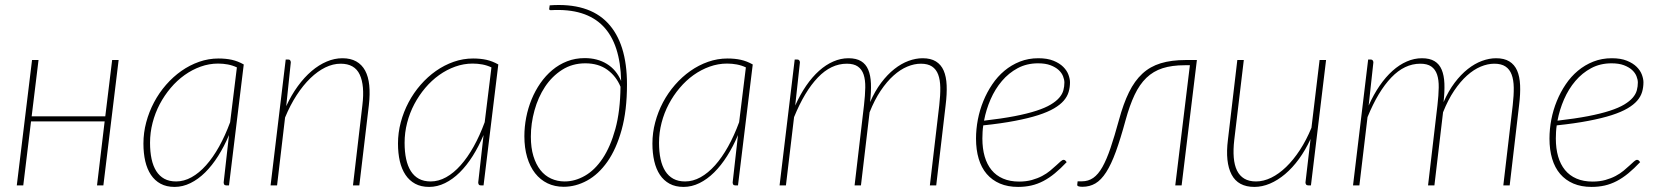

<svg xmlns="http://www.w3.org/2000/svg" viewBox="-20 -729 6534 755"><path d="M446.5 -493 386.5 0H361.5L391.5 -251.5H102L71.5 0H46L106 -493H131.5L104.5 -271.5H394L421 -493Z M880.5 0H869.5Q863.5 0 861.5 -3.8Q859.5 -7.5 859.5 -11.5L880.5 -198Q861.5 -153 837.8 -115.5Q814 -78 786.8 -51Q759.5 -24 729 -9Q698.5 6 666.5 6Q634.5 6 611.5 -6.5Q588.5 -19 573.5 -41.5Q558.5 -64 551.2 -95.2Q544 -126.5 544 -164.5Q544 -207 555 -248.2Q566 -289.5 585.8 -326.8Q605.5 -364 633 -395.5Q660.5 -427 693.2 -450Q726 -473 763 -486Q800 -499 839.5 -499Q868 -499 891.8 -493.8Q915.5 -488.5 938.5 -475.5ZM672.5 -15.5Q703.5 -15.5 733.2 -32Q763 -48.5 790.2 -79Q817.5 -109.5 841.5 -152.5Q865.5 -195.5 885 -248.5L911.5 -464Q894.5 -472 876 -475.5Q857.5 -479 837.5 -479Q802.5 -479 769 -467Q735.5 -455 705.8 -433.8Q676 -412.5 651.2 -383.2Q626.5 -354 608.2 -319.5Q590 -285 580 -246.2Q570 -207.5 570 -167.5Q570 -132 576 -104Q582 -76 594.5 -56.2Q607 -36.5 626.2 -26Q645.5 -15.5 672.5 -15.5Z M1044 0 1103.5 -495H1113.5Q1119 -495 1121.2 -491.5Q1123.5 -488 1123.5 -483.5L1105.5 -311.5Q1125.5 -355 1151 -390Q1176.5 -425 1205.2 -449.5Q1234 -474 1264.8 -487Q1295.5 -500 1326.5 -500Q1358.5 -500 1380.8 -487.5Q1403 -475 1415.8 -451.5Q1428.5 -428 1432 -393.8Q1435.5 -359.5 1430.5 -315.5L1393 0H1368L1405 -315.5Q1414.5 -393 1394.5 -435.8Q1374.5 -478.5 1319.5 -478.5Q1289.5 -478.5 1259.2 -463.8Q1229 -449 1200.5 -421.5Q1172 -394 1146.5 -354.8Q1121 -315.5 1101 -267L1069.5 0Z M1881.5 0H1870.5Q1864.5 0 1862.5 -3.8Q1860.5 -7.5 1860.5 -11.5L1881.5 -198Q1862.5 -153 1838.8 -115.5Q1815 -78 1787.8 -51Q1760.5 -24 1730 -9Q1699.5 6 1667.5 6Q1635.5 6 1612.5 -6.5Q1589.5 -19 1574.5 -41.5Q1559.5 -64 1552.2 -95.2Q1545 -126.5 1545 -164.5Q1545 -207 1556 -248.2Q1567 -289.5 1586.8 -326.8Q1606.5 -364 1634 -395.5Q1661.5 -427 1694.2 -450Q1727 -473 1764 -486Q1801 -499 1840.5 -499Q1869 -499 1892.8 -493.8Q1916.5 -488.5 1939.5 -475.5ZM1673.5 -15.5Q1704.5 -15.5 1734.2 -32Q1764 -48.5 1791.2 -79Q1818.5 -109.5 1842.5 -152.5Q1866.5 -195.5 1886 -248.5L1912.5 -464Q1895.5 -472 1877 -475.5Q1858.5 -479 1838.5 -479Q1803.5 -479 1770 -467Q1736.5 -455 1706.8 -433.8Q1677 -412.5 1652.2 -383.2Q1627.5 -354 1609.2 -319.5Q1591 -285 1581 -246.2Q1571 -207.5 1571 -167.5Q1571 -132 1577 -104Q1583 -76 1595.5 -56.2Q1608 -36.5 1627.2 -26Q1646.5 -15.5 1673.5 -15.5Z M2141.5 -708Q2293.5 -719 2369.5 -639Q2445.5 -559 2445.5 -397Q2445.5 -294.5 2424.5 -218.8Q2403.5 -143 2368.5 -93.2Q2333.5 -43.5 2288.8 -19Q2244 5.5 2196.5 5.5Q2161.5 5.5 2133 -8.2Q2104.5 -22 2084.2 -47.8Q2064 -73.5 2053 -110.5Q2042 -147.5 2042 -193.5Q2042 -230 2049.2 -267.2Q2056.5 -304.5 2070.5 -338.5Q2084.5 -372.5 2105 -402Q2125.5 -431.5 2151.8 -453.5Q2178 -475.5 2210 -488Q2242 -500.5 2279.5 -500.5Q2329 -500.5 2366.2 -477.8Q2403.5 -455 2422.5 -410.5Q2421 -482.5 2403.5 -536.5Q2386 -590.5 2352 -625.8Q2318 -661 2266.8 -677Q2215.5 -693 2146 -689Q2141.5 -689 2140.2 -691.2Q2139 -693.5 2140 -696.5ZM2200.5 -15.5Q2241 -15.5 2280 -37.8Q2319 -60 2349.8 -106Q2380.5 -152 2399.8 -222Q2419 -292 2420 -388Q2403 -429.5 2368 -454.8Q2333 -480 2281.5 -480Q2230.5 -480 2190.5 -454.5Q2150.5 -429 2123.2 -387.8Q2096 -346.5 2081.8 -295Q2067.5 -243.5 2067.5 -191.5Q2067.5 -148 2077.5 -115.2Q2087.5 -82.5 2105 -60.2Q2122.5 -38 2147 -26.8Q2171.5 -15.5 2200.5 -15.5Z M2882 0H2871Q2865 0 2863 -3.8Q2861 -7.5 2861 -11.5L2882 -198Q2863 -153 2839.2 -115.5Q2815.5 -78 2788.2 -51Q2761 -24 2730.5 -9Q2700 6 2668 6Q2636 6 2613 -6.5Q2590 -19 2575 -41.5Q2560 -64 2552.8 -95.2Q2545.5 -126.5 2545.5 -164.5Q2545.5 -207 2556.5 -248.2Q2567.5 -289.5 2587.2 -326.8Q2607 -364 2634.5 -395.5Q2662 -427 2694.8 -450Q2727.5 -473 2764.5 -486Q2801.5 -499 2841 -499Q2869.5 -499 2893.2 -493.8Q2917 -488.5 2940 -475.5ZM2674 -15.5Q2705 -15.5 2734.8 -32Q2764.5 -48.5 2791.8 -79Q2819 -109.5 2843 -152.5Q2867 -195.5 2886.5 -248.5L2913 -464Q2896 -472 2877.5 -475.5Q2859 -479 2839 -479Q2804 -479 2770.5 -467Q2737 -455 2707.2 -433.8Q2677.5 -412.5 2652.8 -383.2Q2628 -354 2609.8 -319.5Q2591.5 -285 2581.5 -246.2Q2571.5 -207.5 2571.5 -167.5Q2571.5 -132 2577.5 -104Q2583.5 -76 2596 -56.2Q2608.5 -36.5 2627.8 -26Q2647 -15.5 2674 -15.5Z M3045.5 0 3105 -495H3115Q3120.5 -495 3123 -491.5Q3125.5 -488 3125.5 -483.5L3107 -314Q3126.5 -357.5 3150.2 -392Q3174 -426.5 3200.8 -450.5Q3227.5 -474.5 3256.8 -487.2Q3286 -500 3316.5 -500Q3347 -500 3366 -488.5Q3385 -477 3394.2 -454.8Q3403.5 -432.5 3404.8 -400.5Q3406 -368.5 3401.5 -327.5Q3420.5 -371 3445 -403.5Q3469.5 -436 3496.8 -457.5Q3524 -479 3552.5 -489.5Q3581 -500 3608 -500Q3640 -500 3660.2 -487.5Q3680.5 -475 3690.8 -451.5Q3701 -428 3702.5 -393.8Q3704 -359.5 3698.5 -315.5L3661.5 0H3636.5L3673.5 -315.5Q3678 -354.5 3677.5 -384.8Q3677 -415 3669.2 -435.8Q3661.5 -456.5 3645 -467.5Q3628.5 -478.5 3601 -478.5Q3575 -478.5 3547.5 -467Q3520 -455.5 3493.8 -432Q3467.5 -408.5 3443.2 -372.5Q3419 -336.5 3399.5 -287.5L3365.5 0H3340.5L3377.5 -315.5Q3382 -354.5 3382.5 -384.8Q3383 -415 3376 -435.8Q3369 -456.5 3353.2 -467.5Q3337.5 -478.5 3310 -478.5Q3248 -478.5 3196 -424.2Q3144 -370 3102.5 -268.5L3070.5 0Z M4187.5 -405.5Q4187.5 -385.5 4182.2 -367.5Q4177 -349.5 4163 -333.2Q4149 -317 4124.8 -302.8Q4100.5 -288.5 4062.5 -276.2Q4024.5 -264 3971.2 -253.8Q3918 -243.5 3846.5 -236Q3844.5 -223 3843.8 -210.2Q3843 -197.5 3843 -184.5Q3843 -145 3852 -113.8Q3861 -82.5 3879 -60.5Q3897 -38.5 3924.2 -26.8Q3951.5 -15 3987.5 -15Q4015 -15 4037.5 -21.2Q4060 -27.5 4078 -37Q4096 -46.5 4109.5 -57.8Q4123 -69 4133.2 -78.5Q4143.5 -88 4150.5 -94.2Q4157.5 -100.5 4162.5 -100.5Q4166.5 -100.5 4169.5 -97.5L4174.5 -91.5Q4150.5 -66 4128 -47.5Q4105.5 -29 4082.5 -17Q4059.5 -5 4035.2 0.5Q4011 6 3983.5 6Q3943 6 3912 -7.2Q3881 -20.5 3860 -45Q3839 -69.5 3828.5 -104.8Q3818 -140 3818 -184Q3818 -221 3825.2 -258.8Q3832.5 -296.5 3846.8 -331.5Q3861 -366.5 3881.8 -397.2Q3902.5 -428 3929.8 -450.8Q3957 -473.5 3990.5 -486.8Q4024 -500 4063 -500Q4098.5 -500 4122.5 -490.2Q4146.5 -480.5 4161 -466Q4175.5 -451.5 4181.5 -435Q4187.5 -418.5 4187.5 -405.5ZM4062 -480Q4017.5 -480 3982 -461Q3946.5 -442 3919.8 -410.5Q3893 -379 3875.2 -338.2Q3857.5 -297.5 3849.5 -254.5Q3919 -262.5 3969.5 -272.2Q4020 -282 4055.2 -293.5Q4090.5 -305 4112 -318Q4133.5 -331 4145.5 -345Q4157.5 -359 4161.5 -374Q4165.5 -389 4165.5 -404.5Q4165.5 -416 4160.2 -429.2Q4155 -442.5 4142.8 -453.8Q4130.5 -465 4110.8 -472.5Q4091 -480 4062 -480Z M4380 -257Q4397.5 -321.5 4419.5 -366.2Q4441.5 -411 4472 -439.2Q4502.5 -467.5 4544.2 -480.2Q4586 -493 4643 -493H4686.5L4626.5 0H4601.5L4659 -472.5H4639Q4588.5 -472.5 4551.8 -460.8Q4515 -449 4488 -423Q4461 -397 4441.5 -355.8Q4422 -314.5 4406 -256Q4386 -182.5 4367.8 -132.5Q4349.5 -82.5 4329.8 -51.8Q4310 -21 4287.5 -7.8Q4265 5.5 4236.5 5.5Q4215 5.5 4216 -2.5L4217.5 -16H4234.5Q4259.5 -16 4279 -29.5Q4298.5 -43 4315 -72.2Q4331.5 -101.5 4347 -147.2Q4362.5 -193 4380 -257Z M4871 -493 4833.5 -179Q4829 -140 4831.5 -109.8Q4834 -79.5 4844.2 -58.5Q4854.5 -37.5 4873 -26.5Q4891.5 -15.5 4919 -15.5Q4948.5 -15.5 4978.8 -30.2Q5009 -45 5037.5 -72.5Q5066 -100 5091.5 -139Q5117 -178 5137 -226.5L5169 -493H5194.5L5135 0H5124.5Q5118.5 0 5116 -3.5Q5113.5 -7 5113.5 -11.5L5133.5 -182.5Q5113.5 -139 5088 -104Q5062.5 -69 5033.5 -44.5Q5004.5 -20 4973.8 -7Q4943 6 4912.5 6Q4848.5 6 4823 -42.5Q4797.5 -91 4808.5 -179L4845.5 -493Z M5300.5 0 5360 -495H5370Q5375.5 -495 5378 -491.5Q5380.5 -488 5380.5 -483.5L5362 -314Q5381.5 -357.5 5405.2 -392Q5429 -426.5 5455.8 -450.5Q5482.5 -474.5 5511.8 -487.2Q5541 -500 5571.5 -500Q5602 -500 5621 -488.5Q5640 -477 5649.2 -454.8Q5658.5 -432.5 5659.8 -400.5Q5661 -368.5 5656.5 -327.5Q5675.5 -371 5700 -403.5Q5724.5 -436 5751.8 -457.5Q5779 -479 5807.5 -489.5Q5836 -500 5863 -500Q5895 -500 5915.2 -487.5Q5935.5 -475 5945.8 -451.5Q5956 -428 5957.5 -393.8Q5959 -359.5 5953.5 -315.5L5916.5 0H5891.5L5928.5 -315.5Q5933 -354.5 5932.5 -384.8Q5932 -415 5924.2 -435.8Q5916.5 -456.5 5900 -467.5Q5883.5 -478.5 5856 -478.5Q5830 -478.5 5802.5 -467Q5775 -455.5 5748.8 -432Q5722.5 -408.5 5698.2 -372.5Q5674 -336.5 5654.5 -287.5L5620.5 0H5595.5L5632.5 -315.5Q5637 -354.5 5637.5 -384.8Q5638 -415 5631 -435.8Q5624 -456.5 5608.2 -467.5Q5592.5 -478.5 5565 -478.5Q5503 -478.5 5451 -424.2Q5399 -370 5357.5 -268.5L5325.5 0Z M6442.5 -405.5Q6442.5 -385.5 6437.2 -367.5Q6432 -349.5 6418 -333.2Q6404 -317 6379.8 -302.8Q6355.5 -288.5 6317.5 -276.2Q6279.5 -264 6226.2 -253.8Q6173 -243.5 6101.5 -236Q6099.5 -223 6098.8 -210.2Q6098 -197.5 6098 -184.5Q6098 -145 6107 -113.8Q6116 -82.5 6134 -60.5Q6152 -38.5 6179.2 -26.8Q6206.5 -15 6242.5 -15Q6270 -15 6292.5 -21.2Q6315 -27.5 6333 -37Q6351 -46.5 6364.5 -57.8Q6378 -69 6388.2 -78.5Q6398.5 -88 6405.5 -94.2Q6412.5 -100.5 6417.5 -100.5Q6421.5 -100.5 6424.5 -97.5L6429.5 -91.5Q6405.5 -66 6383 -47.5Q6360.5 -29 6337.5 -17Q6314.5 -5 6290.2 0.5Q6266 6 6238.5 6Q6198 6 6167 -7.2Q6136 -20.5 6115 -45Q6094 -69.5 6083.5 -104.8Q6073 -140 6073 -184Q6073 -221 6080.2 -258.8Q6087.5 -296.5 6101.8 -331.5Q6116 -366.5 6136.8 -397.2Q6157.5 -428 6184.8 -450.8Q6212 -473.5 6245.5 -486.8Q6279 -500 6318 -500Q6353.5 -500 6377.5 -490.2Q6401.5 -480.5 6416 -466Q6430.5 -451.5 6436.5 -435Q6442.5 -418.5 6442.5 -405.5ZM6317 -480Q6272.5 -480 6237 -461Q6201.5 -442 6174.8 -410.5Q6148 -379 6130.2 -338.2Q6112.5 -297.5 6104.5 -254.5Q6174 -262.5 6224.5 -272.2Q6275 -282 6310.2 -293.5Q6345.5 -305 6367 -318Q6388.5 -331 6400.5 -345Q6412.5 -359 6416.5 -374Q6420.5 -389 6420.5 -404.5Q6420.5 -416 6415.2 -429.2Q6410 -442.5 6397.8 -453.8Q6385.5 -465 6365.8 -472.5Q6346 -480 6317 -480Z"/></svg>

Font: Lato Thin
Style: Italic
Weight: 200
Italic angle: -7°
Designer: Lukasz Dziedzic
Foundry: tyPoland Lukasz Dziedzic
Version: Version 2.007; 2014-02-27